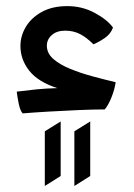

<svg xmlns="http://www.w3.org/2000/svg" viewBox="-20 -367 446 638"><path d="M55.2 9.8Q46.9 0.5 42.2 -22.5Q37.6 -45.4 35.6 -62.5Q70.3 -66.9 101.8 -70.1Q133.3 -73.2 170.4 -74.2Q106.9 -94.7 77.4 -131.8Q47.9 -168.9 47.9 -214.4Q47.9 -247.6 65.9 -277.8Q84 -308.1 118.9 -327.4Q153.8 -346.7 204.1 -346.7Q252.9 -346.7 294.7 -324.2Q336.4 -301.8 355.5 -275.4Q347.7 -253.9 327.9 -240.5Q308.1 -227.1 290.5 -219.7Q268.1 -242.2 246.1 -253.7Q224.1 -265.1 196.8 -265.1Q168.5 -265.1 152.1 -250.5Q135.7 -235.8 135.7 -215.3Q135.7 -189.9 157.2 -171.1Q178.7 -152.3 213.4 -138.2Q248 -124 287.8 -113.3Q327.6 -102.5 364.3 -93.8Q361.3 -70.8 350.6 -43.9Q339.8 -17.1 328.1 -3.4Q290.5 -3.4 240 -1.2Q189.5 1 139.9 3.9Q90.3 6.8 55.2 9.8ZM128.9 251V69.3L181.6 36.6V217.8ZM227.1 251V69.3L279.8 36.6V217.8Z"/></svg>

Font: Harmattan SemiBold
Style: Regular
Weight: 600
Designer: George W. Nuss III and SIL International
Foundry: SIL International
Version: Version 4.000